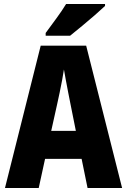

<svg xmlns="http://www.w3.org/2000/svg" viewBox="-20 -947 640 967"><path d="M5 0 185 -717H414L595 0H421L391 -147H207L175 0ZM268 -423 238 -288H362L335 -423Q330 -449 323.5 -481Q317 -513 311.5 -544Q306 -575 302 -597Q299 -575 293 -544Q287 -513 280.5 -481Q274 -449 268 -423ZM210 -781Q235 -815 264 -854.5Q293 -894 313 -927H509V-917Q490 -899 458.5 -871.5Q427 -844 393 -816Q359 -788 333 -767H210Z"/></svg>

Font: Noto Sans Mono Black
Style: Regular
Weight: 900
Designer: Monotype Design Team
Foundry: Monotype Imaging Inc.
Version: Version 2.014